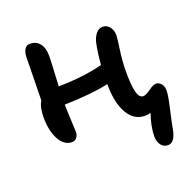

<svg xmlns="http://www.w3.org/2000/svg" viewBox="-126 -661 941 951"><g transform="rotate(-20 345.0 -186.0)"><path d="M160.2 -9.8Q119.6 -9.8 94.2 -55.2Q68.8 -100.6 68.8 -172.9Q68.8 -226.6 86.9 -255.9Q87.4 -284.7 89.1 -363Q90.8 -441.4 90.8 -476.1Q90.8 -504.9 100.3 -522Q109.9 -539.1 128.9 -539.1Q162.1 -539.1 180.7 -515.6Q199.2 -492.2 199.2 -448.2Q199.2 -427.2 191.9 -292Q324.2 -293.5 424.8 -319.8Q429.7 -385.3 440.9 -435.1Q447.3 -460.4 461.9 -477.8Q476.6 -495.1 496.1 -495.1Q518.6 -495.1 532.7 -477.1Q546.9 -459 546.9 -433.1Q546.9 -417 538.3 -358.9Q529.8 -300.8 529.8 -243.2Q529.8 -174.8 538.8 -138.9Q547.9 -103 569.8 -103Q583 -103 608.9 -121.6Q634.8 -140.1 647.9 -140.1Q663.1 -140.1 675 -126.5Q687 -112.8 687 -90.8Q687 -64.5 671.4 2.4Q655.8 69.3 650.9 99.1Q638.7 167 602.1 167Q577.6 167 564.7 147.9Q551.8 128.9 551.8 104Q551.8 53.7 574.2 -13.2Q561 -8.8 544.9 -8.8Q486.3 -8.8 454.1 -65.4Q421.9 -122.1 421.9 -215.8V-220.2Q331.5 -200.2 189 -196.8Q189.5 -163.6 192.1 -113.8Q194.8 -64 194.8 -51.8Q194.8 -33.7 185.3 -21.7Q175.8 -9.8 160.2 -9.8Z"/></g></svg>

Font: Shantell Sans Irregular
Style: Regular
Weight: 500
Designer: Stephen Nixon, Anya Danilova, Shantell Martin
Foundry: Arrow Type
Version: Version 1.006;[9816181b4]